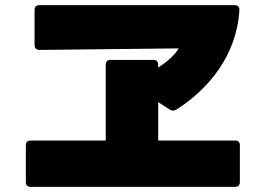

<svg xmlns="http://www.w3.org/2000/svg" viewBox="-20 -737 1040 750"><path d="M669 -309C794 -388 905 -521 915 -697C916 -710 909 -717 896 -717H134C122 -717 115 -710 115 -698V-561C115 -549 122 -542 134 -542C293 -544 605 -547 678 -548C663 -522 633 -496 598 -473V-484C598 -497 591 -503 579 -503H412C400 -503 393 -497 393 -484V-188H100C87 -188 81 -182 81 -169V-26C81 -14 87 -7 100 -7H898C911 -7 917 -14 917 -26V-169C917 -182 911 -188 898 -188H598V-338L643 -309C647 -306 652 -305 656 -305C660 -305 664 -306 669 -309Z"/></svg>

Font: LINE Seed JP_OTF ExtraBold
Style: Regular
Weight: 800
Designer: LY Corporation & Fontrix & Fontworks
Version: Version 1.013